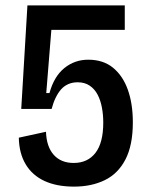

<svg xmlns="http://www.w3.org/2000/svg" viewBox="-20 -680 562 714"><path d="M255 14Q191 14 145.5 -7Q100 -28 75.5 -69Q51 -110 50 -168L151 -190Q153 -134 180 -104Q207 -74 254 -74Q306 -74 335 -111.5Q364 -149 364 -224Q364 -253 359 -280Q354 -307 343 -328Q332 -349 313.5 -361.5Q295 -374 269 -374Q249 -374 233.5 -367Q218 -360 207 -347.5Q196 -335 187 -316.5Q178 -298 172 -275H59L82 -660H444V-569H171L152 -334H164Q181 -396 219.5 -427Q258 -458 308 -458Q364 -458 400.5 -428Q437 -398 455.5 -346Q474 -294 474 -225Q474 -140 446.5 -87Q419 -34 369.5 -10Q320 14 255 14Z"/></svg>

Font: Bricolage Grotesque SemiCondensed Medium
Style: Regular
Weight: 500
Width: 4
Designer: Mathieu Triay
Foundry: Atelier Triay
Version: Version 1.001;gftools[0.9.33.dev8+g029e19f]